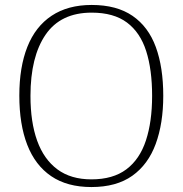

<svg xmlns="http://www.w3.org/2000/svg" viewBox="-20 -745 738 775"><path d="M349 10Q251 10 186.5 -34Q122 -78 90 -160.5Q58 -243 58 -359Q58 -474 90.5 -556Q123 -638 188.5 -681.5Q254 -725 350 -725Q451 -725 515 -681Q579 -637 609 -555Q639 -473 639 -358Q639 -247 608.5 -164Q578 -81 514 -35.5Q450 10 349 10ZM349 -21Q436 -21 490 -61.5Q544 -102 569 -178Q594 -254 594 -358Q594 -464 570 -539Q546 -614 492.5 -654Q439 -694 350 -694Q225 -694 164 -605Q103 -516 103 -358Q103 -252 130 -177Q157 -102 211.5 -61.5Q266 -21 349 -21Z"/></svg>

Font: Noto Serif Armenian ExtraLight
Style: Regular
Weight: 250
Version: Version 2.007